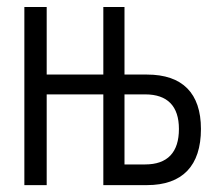

<svg xmlns="http://www.w3.org/2000/svg" viewBox="-20 -538 626 558"><path d="M50.8 0H115.7V-263.7H280.3V0H407.2C510.3 0 564 -56.2 564 -163.1C564 -267.1 510.3 -321.3 407.2 -321.3H341.8V-517.6H280.3V-321.3H115.7V-517.6H50.8ZM341.8 -60.1V-263.7H401.9C466.8 -263.7 500 -229.5 500 -163.1C500 -95.2 466.8 -60.1 401.9 -60.1Z"/></svg>

Font: Cascadia Mono NF Light
Style: Regular
Weight: 300
Monospace: yes
Designer: Aaron Bell
Foundry: Saja Typeworks
Version: Version 2404.023